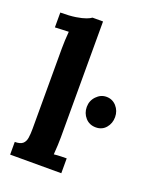

<svg xmlns="http://www.w3.org/2000/svg" viewBox="-140 -840 759 924"><g transform="rotate(20 239.0 -377.5)"><path d="M25 -65Q53 -65 65.5 -76Q78 -87 81 -107.5Q84 -128 84 -154V-565Q84 -583 85 -606.5Q86 -630 88 -652Q72 -651 50.5 -650.5Q29 -650 18 -649V-725Q65 -725 96.5 -730Q128 -735 146.5 -742Q165 -749 172 -755H226V-161Q226 -147 225 -121.5Q224 -96 222 -73Q239 -75 258 -75.5Q277 -76 287 -76V0H25ZM367 -264Q334 -264 313.5 -287Q293 -310 293 -342Q293 -374 315 -397Q337 -420 366 -420Q397 -420 417.5 -397Q438 -374 438 -342Q438 -310 418.5 -287Q399 -264 367 -264Z"/></g></svg>

Font: Lora
Style: Weight 700
Weight: 700
Designer: Olga Karpushina, Alexei Vanyashin (Cyrillic)
Foundry: Cyreal
Version: Version 3.001